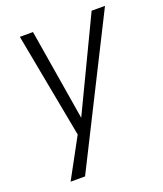

<svg xmlns="http://www.w3.org/2000/svg" viewBox="-126 -573 712 837"><g transform="rotate(-20 230.0 -154.5)"><path d="M57 180 163 -15 161 22 65 -489H126L198 -52H189L398 -489H460L124 180Z"/></g></svg>

Font: Nunito Sans 10pt Condensed Light
Style: Italic
Weight: 300
Width: 3
Italic angle: -9°
Designer: Vernon Adams
Foundry: Vernon Adams
Version: Version 3.101;gftools[0.9.27]